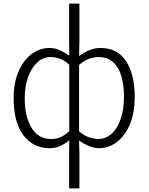

<svg xmlns="http://www.w3.org/2000/svg" viewBox="-20 -815 830 1073"><path d="M366.2 237.8V49.8L367.2 -30.8Q344.7 -12.2 317.4 0.5Q290 13.2 256.8 13.2Q165.5 13.2 110.8 -59.3Q56.2 -131.8 56.2 -266.1Q56.2 -352.1 83.3 -415Q110.4 -478 156 -512.5Q201.7 -546.9 256.8 -546.9Q287.6 -546.9 314.5 -534.4Q341.3 -522 367.2 -503.9L366.2 -583V-794.9H423.8V-583L421.9 -502Q449.2 -522.5 480.2 -534.7Q511.2 -546.9 541 -546.9Q637.2 -546.9 685.1 -472.4Q732.9 -397.9 732.9 -274.9Q732.9 -184.1 705.6 -119.6Q678.2 -55.2 632.8 -21Q587.4 13.2 533.2 13.2Q507.3 13.2 479 1.7Q450.7 -9.8 421.9 -29.8L423.8 49.8V237.8ZM266.1 -38.1Q293 -38.1 316.9 -47.9Q340.8 -57.6 367.2 -83V-453.1Q341.3 -477.1 315.2 -486.6Q289.1 -496.1 262.2 -496.1Q220.7 -496.1 188 -465.8Q155.3 -435.5 136.7 -383.5Q118.2 -331.5 118.2 -266.1Q118.2 -162.6 156.5 -100.3Q194.8 -38.1 266.1 -38.1ZM527.8 -38.1Q570.8 -38.1 603.5 -67.4Q636.2 -96.7 654.5 -150.1Q672.9 -203.6 672.9 -274.9Q672.9 -338.9 658.4 -388.9Q644 -439 612.5 -467.5Q581.1 -496.1 529.8 -496.1Q505.4 -496.1 478.3 -486.8Q451.2 -477.5 421.9 -452.1V-81.1Q451.2 -55.7 479.5 -46.9Q507.8 -38.1 527.8 -38.1Z"/></svg>

Font: Source Han Sans CN Light
Style: Regular
Weight: 300
Designer: Ryoko NISHIZUKA  (kana, bopomofo & ideographs); Paul D. Hunt (Latin, Greek & Cyrillic); Sandoll Communications , Soo-you
Foundry: Adobe
Version: Version 2.000;hotconv 1.0.107;makeotfexe 2.5.65593